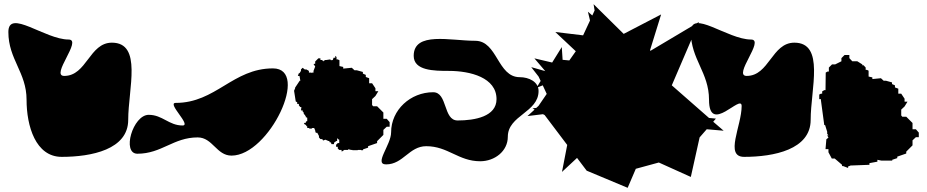

<svg xmlns="http://www.w3.org/2000/svg" viewBox="-20 -816 4434 918"><path d="M20 -663C20 -532 107 -470 107 -339C107 -214 150 -66 275 -66C417 -66 593 -101 593 -243C593 -390 662 -612 515 -612C407 -612 395 -453 287 -453C219 -453 376 -627 308 -627C195 -627 20 -776 20 -663Z M637 -81C753 -81 809 -159 925 -159C997 -159 1015 -72 1087 -72C1267 -72 1465 -489 1285 -489C1093 -489 1012 -324 820 -324C776 -324 897 -216 853 -216C787 -216 757 -267 691 -267C615 -267 561 -81 637 -81Z M1386 -382 1394 -331 1401 -327V-319H1409V-312L1416 -304H1421L1419 -288H1427V-283L1431 -280L1433 -271L1439 -265L1440 -261H1442V-256L1443 -255H1445L1449 -253V-237L1443 -235L1442 -229L1433 -228L1436 -222L1442 -219L1446 -213L1449 -211V-204H1457L1460 -201H1470L1473 -204H1482L1487 -193V-190L1490 -181H1497L1505 -166V-159L1512 -151H1518L1524 -148V-144L1536 -148L1550 -142H1554L1557 -135H1563V-132L1565 -127H1577V-132H1578V-135L1589 -142H1592V-154H1595L1596 -151V-150H1598L1602 -148V-132H1595L1587 -124V-114H1595V-106L1602 -99H1613V-96L1614 -91L1626 -99H1645V-102H1646V-103L1651 -101L1660 -99H1665V-98H1690L1691 -99H1706V-98H1716V-102L1740 -110V-117L1783 -132V-141L1813 -171V-195L1829 -210H1843V-232L1829 -248H1813V-278L1783 -308H1764L1759 -314V-342L1775 -357L1789 -380H1775V-394L1759 -418H1745V-442L1729 -448V-458L1715 -464V-472L1686 -480H1675L1662 -492L1621 -488V-496L1603 -500V-528L1595 -532H1589V-543L1584 -549L1583 -547V-540H1575L1571 -529L1562 -528L1559 -532L1539 -529H1535L1527 -525V-522L1520 -529H1512V-537H1502L1487 -522V-511H1484L1479 -510L1487 -498L1479 -477V-469H1472V-466L1469 -469H1457V-477L1445 -484H1437L1427 -492L1419 -484V-477L1412 -466H1409L1404 -453H1412L1416 -430H1413L1391 -397V-394Z M1826 -30C1908 -30 1936 -117 2018 -117C2122 -117 2172 -45 2276 -45C2345 -45 2408 -93 2408 -162C2408 -265 2555 -278 2555 -381C2555 -425 2509 -447 2465 -447C2358 -447 2359 -621 2252 -621C2134 -621 1958 -667 1958 -549C1958 -478 2055 -477 2126 -477C2229 -477 2354 -445 2354 -342C2354 -259 2251 -240 2168 -240C2098 -240 2121 -375 2051 -375C1943 -375 1850 -291 1850 -183C1850 -123 1766 -30 1826 -30Z M2502 -261 2576 -270 2584 -266 2692 -123 2667 6 2739 -61 2785 0 2981 82 3020 -9 3130 -39 3283 30 3325 -159 3359 -198 3440 -191 3390 -234 3403 -249 3370 -252 3192 -408 3322 -711 3090 -573 3088 -576 3141 -747 2962 -654 2818 -796 2823 -766 2812 -742 2791 -760 2801 -718 2768 -647 2635 -663 2733 -571 2702 -527 2670 -530 2666 -591 2620 -517 2535 -537 2587 -476 2520 -495 2555 -450 2565 -429 2545 -396 2575 -408 2594 -367 2555 -310 2544 -300 2526 -298 2536 -292Z M3283 -663C3283 -532 3370 -470 3370 -339C3370 -168 3526 -371 3526 -309C3526 -214 3443 -66 3538 -66C3680 -66 3856 -101 3856 -243C3856 -390 3925 -612 3778 -612C3670 -612 3658 -453 3550 -453C3482 -453 3639 -627 3571 -627C3458 -627 3283 -776 3283 -663Z M3897 -342H3905V-337L3921 -218H3925L3935 -186V-176L3941 -169H3935L3941 -158L3931 -150L3927 -103H3941V-88L3957 -58H3971L4006 -28V-22H4011L4035 -13V-20L4048 -25H4057L4137 -28V-36L4175 -43V-52L4195 -48H4246V-52L4270 -60V-67L4313 -82V-91L4343 -121V-145L4359 -160H4373V-182L4359 -198H4343V-228L4313 -258H4294L4289 -264V-292L4305 -307L4319 -330H4305V-344L4289 -368H4275V-392L4259 -398V-408L4245 -414V-422L4216 -430H4205L4192 -442L4151 -438V-446L4133 -450V-478L4125 -482H4119V-493L4109 -504H4103V-508L4079 -523H4055L4041 -538V-553H4018L4003 -538V-523L3973 -508H3958L3943 -493V-474H3937L3928 -469L3927 -385H3921L3911 -379V-368H3905L3897 -364Z"/></svg>

Font: Camosport
Style: Regular
Weight: 400
Version: Version 001.000